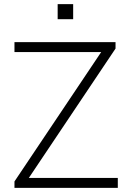

<svg xmlns="http://www.w3.org/2000/svg" viewBox="-20 -909 632 929"><path d="M50 0V-31L491 -689L500 -657H50V-705H539V-674L98 -16L89 -48H550V0ZM259 -816V-889H334V-816Z"/></svg>

Font: Nunito Sans 7pt ExtraLight
Style: Regular
Weight: 250
Designer: Vernon Adams
Foundry: Vernon Adams
Version: Version 3.101;gftools[0.9.27]